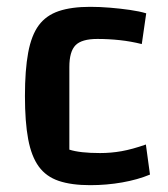

<svg xmlns="http://www.w3.org/2000/svg" viewBox="-20 -531 492 562"><path d="M244 11Q189 11 152 -1.5Q115 -14 93.5 -43.5Q72 -73 62.5 -123.5Q53 -174 53 -250Q53 -326 62.5 -377Q72 -428 93.5 -457Q115 -486 152 -498.5Q189 -511 244 -511Q272 -511 302 -508.5Q332 -506 360 -502Q388 -498 408 -492L395 -402Q363 -410 330.5 -413.5Q298 -417 265 -417Q219 -417 201 -398.5Q183 -380 183 -335V-93Q214 -83 273 -83Q305 -83 336 -88.5Q367 -94 407 -108L419 -20Q383 -5 337.5 3Q292 11 244 11Z"/></svg>

Font: Changa ExtraLight Medium
Style: Regular
Weight: 500
Version: Version 3.002; ttfautohint (v1.8.2)